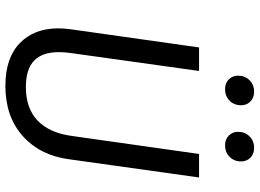

<svg xmlns="http://www.w3.org/2000/svg" viewBox="-142 -784 939 694"><g transform="rotate(90 327.0 -437.5)"><path d="M556 -217Q542 -113 472 -50.5Q402 12 291 12Q190 12 136.5 -40Q83 -92 83 -179Q83 -200 86 -222L152 -688H237L172 -223Q169 -201 169 -181Q169 -121 200 -91.5Q231 -62 295 -62Q372 -62 416.5 -104.5Q461 -147 472 -229L537 -688H622ZM254 -829Q254 -854 270.5 -870.5Q287 -887 312 -887Q334 -887 347.5 -873.5Q361 -860 361 -840Q361 -815 344.5 -798.5Q328 -782 303 -782Q281 -782 267.5 -795.5Q254 -809 254 -829ZM457 -829Q457 -854 473.5 -870.5Q490 -887 515 -887Q537 -887 550.5 -873.5Q564 -860 564 -840Q564 -815 547.5 -798.5Q531 -782 506 -782Q484 -782 470.5 -795.5Q457 -809 457 -829Z"/></g></svg>

Font: Fira Sans Book
Style: Italic
Weight: 350
Italic angle: -8°
Designer: bBox Type GmbH & Carrois Corporate GbR & Edenspiekermann AG
Foundry: bBox Type GmbH & Carrois Corporate GbR & Edenspiekermann AG
Version: Version 4.301